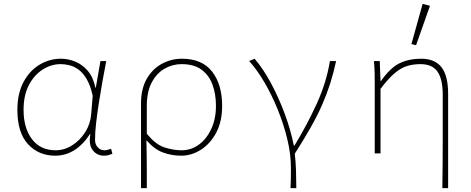

<svg xmlns="http://www.w3.org/2000/svg" viewBox="-20 -794 2440 994"><path d="M266 12Q180 12 125 -47.5Q70 -107 70 -225Q70 -310 101.5 -369Q133 -428 184.5 -459Q236 -490 296 -490Q332 -490 368.5 -475.5Q405 -461 433.5 -428.5Q462 -396 474 -340H476L500 -478H530Q520 -426 510 -370Q500 -314 491.5 -259.5Q483 -205 477.5 -156.5Q472 -108 472 -70Q472 -46 486.5 -31Q501 -16 520 -16Q529 -16 538.5 -18.5Q548 -21 555 -24L562 2Q555 5 544 8.5Q533 12 518 12Q482 12 460 -16.5Q438 -45 448 -100H446Q372 12 266 12ZM268 -16Q313 -16 353.5 -41.5Q394 -67 421 -109.5Q448 -152 452 -202L460 -298Q448 -352 428.5 -385Q409 -418 385.5 -434.5Q362 -451 338.5 -456.5Q315 -462 294 -462Q245 -462 201 -434Q157 -406 129.5 -353.5Q102 -301 102 -225Q102 -131 145.5 -73.5Q189 -16 268 -16Z M710 180V-257Q710 -334 739.5 -385.5Q769 -437 817.5 -463.5Q866 -490 922 -490Q1026 -490 1078 -423.5Q1130 -357 1130 -246Q1130 -165 1099.5 -107.5Q1069 -50 1020.5 -19Q972 12 918 12Q869 12 824 -4.5Q779 -21 738 -68Q739 -20 739.5 18Q740 56 740 94Q740 132 740 180ZM920 -16Q970 -16 1010 -45.5Q1050 -75 1074 -127Q1098 -179 1098 -246Q1098 -307 1080 -356Q1062 -405 1023 -433.5Q984 -462 920 -462Q874 -462 833 -439Q792 -416 766 -368Q740 -320 740 -244V-102Q785 -46 831 -31Q877 -16 920 -16Z M1484 180Q1485 157 1485.5 140.5Q1486 124 1486 108.5Q1486 93 1486 72Q1486 4 1467.5 -73Q1449 -150 1418 -226.5Q1387 -303 1348.5 -368.5Q1310 -434 1270 -478L1298 -490Q1342 -439 1382 -365Q1422 -291 1453.5 -206.5Q1485 -122 1501 -41H1505Q1570 -148 1620 -257.5Q1670 -367 1688 -478H1720Q1707 -417 1689.5 -362Q1672 -307 1647.5 -251Q1623 -195 1588 -133.5Q1553 -72 1506 2Q1511 42 1512.5 90Q1514 138 1514 180Z M2270 180Q2271 120 2271.5 59.5Q2272 -1 2272 -62Q2272 -123 2272 -183.5Q2272 -244 2272 -304Q2272 -384 2245 -423Q2218 -462 2157 -462Q2119 -462 2087 -452Q2055 -442 2022.5 -414.5Q1990 -387 1950 -334V0H1920V-360Q1920 -389 1919.5 -415.5Q1919 -442 1916 -478H1946L1950 -374H1952Q1999 -442 2047.5 -466Q2096 -490 2160 -490Q2232 -490 2266 -445.5Q2300 -401 2300 -308V180ZM2134 -560 2110 -566 2168 -774 2206 -764Z"/></svg>

Font: Source Code Pro ExtraLight
Style: Regular
Weight: 200
Monospace: yes
Designer: Paul D. Hunt, Teo Tuominen
Foundry: Adobe
Version: Version 1.026;hotconv 1.1.0;makeotfexe 2.6.0